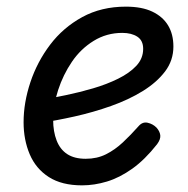

<svg xmlns="http://www.w3.org/2000/svg" viewBox="-20 -539 566 578"><path d="M227 19Q166 19 127 -6Q88 -31 69.5 -74.5Q51 -118 51 -171Q51 -230 71.5 -291.5Q92 -353 131 -404.5Q170 -456 227.5 -487.5Q285 -519 359 -519Q407 -519 438.5 -504Q470 -489 486 -462.5Q502 -436 502 -399Q502 -357 477 -324Q452 -291 410 -265Q368 -239 314.5 -220Q261 -201 205 -188.5Q149 -176 96 -168L103 -238Q137 -244 178 -252.5Q219 -261 260 -273Q301 -285 335.5 -302Q370 -319 390.5 -341Q411 -363 411 -392Q411 -417 393.5 -428.5Q376 -440 348 -440Q301 -440 262 -416Q223 -392 196.5 -353Q170 -314 155 -268Q140 -222 140 -178Q140 -143 150.5 -116Q161 -89 182.5 -75Q204 -61 238 -61Q272 -61 299 -74.5Q326 -88 350 -110.5Q374 -133 397 -159Q409 -173 424.5 -169.5Q440 -166 451 -155Q461 -144 462.5 -132Q464 -120 453 -105Q416 -58 378 -31Q340 -4 302 7.5Q264 19 227 19Z"/></svg>

Font: Playwrite AU SA
Style: Regular
Weight: 400
Designer: Veronika Burian, José Scaglione
Foundry: TypeTogether
Version: Version 1.002